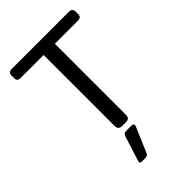

<svg xmlns="http://www.w3.org/2000/svg" viewBox="-264 -779 1102 1102"><g transform="rotate(-45 287.0 -228.0)"><path d="M241 -30V-607H56Q40 -607 33.5 -613Q27 -619 27 -634V-651Q27 -666 33.5 -673Q40 -680 56 -680H517Q533 -680 540 -673Q547 -666 547 -651V-634Q547 -619 540 -613Q533 -607 517 -607H332V-30Q332 -15 325 -7.5Q318 0 302 0H272Q241 0 241 -30ZM193 213 195 204 242 56Q246 44 251.5 40Q257 36 271 36H309Q327 36 327 47Q327 53 324 60L260 210Q254 224 235 224H207Q193 224 193 213Z"/></g></svg>

Font: Mitr Light
Style: Regular
Weight: 300
Designer: Thanarat Vachiruckul
Foundry: Cadson Demak
Version: Version 1.003